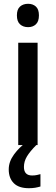

<svg xmlns="http://www.w3.org/2000/svg" viewBox="-20 -764 294 1011"><path d="M128 -744Q153 -744 169 -729.5Q185 -715 185 -683Q185 -651 169 -636Q153 -621 128 -621Q102 -621 85.5 -636Q69 -651 69 -683Q69 -715 85.5 -729.5Q102 -744 128 -744ZM178 -539V0H76V-539ZM106 115Q106 160 149 160Q164 160 174.5 157.5Q185 155 193 153V218Q180 222 165.5 224.5Q151 227 132 227Q79 227 52.5 200.5Q26 174 26 128Q26 87 54 49Q82 11 118 -14L171 0Q138 33 122 59.5Q106 86 106 115Z"/></svg>

Font: Noto Sans Gurmukhi SemiCondensed Medium
Style: Regular
Weight: 500
Width: 4
Designer: Jelle Bosma - Monotype Design Team
Foundry: Monotype Imaging Inc.
Version: Version 2.004; ttfautohint (v1.8.4.7-5d5b)